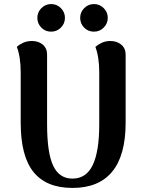

<svg xmlns="http://www.w3.org/2000/svg" viewBox="-20 -912 713 946"><path d="M599 -307Q599 -147 533 -66.5Q467 14 337 14Q209 14 145.5 -64Q82 -142 82 -307V-555Q82 -631 63 -681Q74 -692 93.5 -701Q113 -710 138 -710Q170 -710 191 -692Q212 -674 212 -643V-300Q212 -159 242 -95.5Q272 -32 337 -32Q405 -32 437 -99Q469 -166 469 -300V-555Q469 -631 450 -681Q462 -692 481 -701Q500 -710 524 -710Q556 -710 577.5 -692Q599 -674 599 -643ZM164 -824Q164 -852 184 -872Q204 -892 232 -892Q260 -892 280 -872Q300 -852 300 -824Q300 -796 280 -776Q260 -756 232 -756Q203 -756 183.5 -776Q164 -796 164 -824ZM375 -824Q375 -852 395 -872Q415 -892 443 -892Q471 -892 491 -872Q511 -852 511 -824Q511 -796 491 -776Q471 -756 443 -756Q414 -756 394.5 -776Q375 -796 375 -824Z"/></svg>

Font: Arima Madurai Black
Style: Regular
Weight: 900
Designer: Joana Correia and Natanael Gama
Foundry: NDISCOVER
Version: Version 1.020